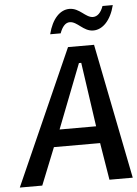

<svg xmlns="http://www.w3.org/2000/svg" viewBox="-58 -873 652 911"><g transform="rotate(-5 268.5 -417.0)"><path d="M416 -781C380 -781 356 -829 307 -829C263 -829 224 -790 206 -717H256C267 -748 283 -766 303 -766C340 -766 364 -717 412 -717C456 -717 496 -757 514 -829H465C454 -798 437 -781 416 -781ZM211 -263 330 -569H341L385 -263ZM537 -5 409 -649H285L-1 -5H106L177 -182H397L426 -5Z"/></g></svg>

Font: Falling Sky
Style: LightObl
Weight: 400
Designer: Paul D. Hunt
Foundry: Adobe Systems Incorporated
Version: Version 1.02